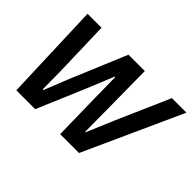

<svg xmlns="http://www.w3.org/2000/svg" viewBox="-103 -751 972 972"><g transform="rotate(45 383.0 -264.5)"><path d="M58 -529H158L167 -222L168 -98H173L223 -223L351 -529H468L471 -246L472 -97H475L537 -244L662 -529H766L526 0H391L386 -250L384 -401H380L319 -252L212 0H77Z"/></g></svg>

Font: Mona Sans Medium
Style: Italic
Weight: 500
Italic angle: -11.7°
Designer: Deni Anggara
Foundry: GitHub
Version: Version 2.000